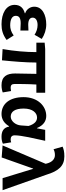

<svg xmlns="http://www.w3.org/2000/svg" viewBox="809 -1661 866 2524"><g transform="rotate(90 1242.0 -399.0)"><path d="M299 14C372 14 434 -1 505 -53L446 -146C401 -111 353 -100 314 -100C233 -100 188 -126 188 -173C188 -219 220 -238 287 -238C317 -238 348 -236 381 -234V-340C355 -338 328 -337 305 -337C243 -337 212 -358 212 -396C212 -437 252 -460 309 -460C354 -460 398 -446 437 -420L492 -515C437 -552 369 -574 302 -574C178 -574 68 -524 68 -416C68 -369 97 -316 154 -297V-292C89 -275 44 -235 44 -158C44 -46 156 14 299 14Z M1100 14C1140 14 1174 6 1195 -2L1177 -111C1159 -108 1145 -106 1135 -106C1102 -106 1084 -118 1084 -158C1084 -191 1084 -337 1091 -444H1199V-560H624L541 -553V-444H665C665 -312 652 -152 625 0L773 8C788 -141 802 -303 802 -444H951C950 -342 946 -204 946 -164C946 -55 986 14 1100 14Z M1479 14C1546 14 1600 -19 1639 -85H1644C1657 -14 1704 14 1778 14C1820 14 1850 5 1869 -4L1851 -113C1838 -108 1825 -106 1813 -106C1782 -106 1759 -120 1759 -159C1759 -248 1802 -426 1831 -560H1687L1667 -452H1663C1628 -539 1569 -574 1504 -574C1375 -574 1257 -463 1257 -276C1257 -93 1345 14 1479 14ZM1513 -107C1448 -107 1407 -162 1407 -277C1407 -398 1466 -453 1525 -453C1573 -453 1611 -422 1636 -341L1629 -242C1624 -167 1569 -107 1513 -107Z M2050 12 2196 -401H2200L2322 0H2480L2277 -575C2228 -738 2160 -812 2036 -812C1973 -812 1942 -803 1908 -789L1942 -670C1965 -681 1985 -688 2019 -688C2070 -688 2111 -652 2129 -583L2133 -565L1892 0Z"/></g></svg>

Font: Noto Sans TC
Style: Bold
Weight: 700
Designer: Ryoko NISHIZUKA 西塚涼子 (kana, bopomofo & ideographs); Paul D. Hunt (Latin, Greek & Cyrillic); Sandoll Communications 산돌커뮤니
Foundry: Adobe
Version: Version 2.004;hotconv 1.0.118;makeotfexe 2.5.65603